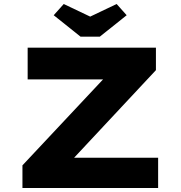

<svg xmlns="http://www.w3.org/2000/svg" viewBox="-20 -938 903 958"><path d="M92 0V-113L561 -613L639 -542H118V-700H758V-588L290 -87L212 -151H769V0ZM382 -755 248 -862 298 -918 445 -848H415L562 -918L612 -862L478 -755Z"/></svg>

Font: Lexend Tera
Style: Bold
Weight: 700
Designer: Bonnie Shaver-Troup, Thomas Jockin
Foundry: Lexend
Version: Version 1.007